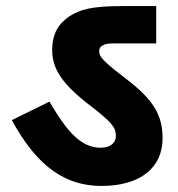

<svg xmlns="http://www.w3.org/2000/svg" viewBox="-20 -642 586 633"><path d="M516 -186C516 -265 484 -315 392 -385C320 -440 307 -455 307 -473C307 -482 310 -488 317 -491C327 -498 337 -499 363 -499H495V-622H384C279 -622 244 -610 210 -589C172 -564 152 -529 152 -478C152 -415 184 -365 281 -291C351 -237 362 -220 362 -195C362 -167 339 -155 312 -155C247 -155 201 -208 143 -307L19 -246C104 -89 199 -29 314 -29C444 -29 516 -90 516 -186Z"/></svg>

Font: Noto Sans Devanagari UI ExtraBold
Style: Regular
Weight: 800
Designer: Jelle Bosma - Monotype Design Team
Foundry: Monotype Imaging Inc.
Version: Version 2.003